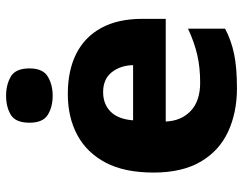

<svg xmlns="http://www.w3.org/2000/svg" viewBox="-106 -702 818 647"><g transform="rotate(-90 303.5 -379.0)"><path d="M310 -560Q389 -560 445.5 -531.5Q502 -503 532.5 -447Q563 -391 563 -309V-230H217Q219 -178 252.5 -146Q286 -114 348 -114Q400 -114 442.5 -124Q485 -134 530 -155V-30Q490 -9 444 0.5Q398 10 329 10Q247 10 182.5 -20Q118 -50 81.5 -112.5Q45 -175 45 -271Q45 -369 78.5 -432.5Q112 -496 171.5 -528Q231 -560 310 -560ZM316 -441Q276 -441 250.5 -416Q225 -391 221 -340H407Q406 -383 383 -412Q360 -441 316 -441ZM304 -768Q341 -768 368.5 -752Q396 -736 396 -689Q396 -644 368.5 -627.5Q341 -611 304 -611Q266 -611 239.5 -627.5Q213 -644 213 -689Q213 -736 239.5 -752Q266 -768 304 -768Z"/></g></svg>

Font: Noto Sans Syriac Eastern ExtraBold
Style: Regular
Weight: 800
Designer: Patrick Giasson and the Monotype Design Team
Foundry: Monotype Imaging Inc.
Version: Version 3.001